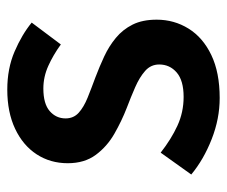

<svg xmlns="http://www.w3.org/2000/svg" viewBox="-68 -541 623 527"><g transform="rotate(-90 243.5 -277.5)"><path d="M238 14Q181 14 125 -8Q69 -30 28 -64L88 -148Q125 -119 162 -102Q199 -85 241 -85Q286 -85 308 -104Q330 -123 330 -152Q330 -175 312.5 -190.5Q295 -206 267.5 -218Q240 -230 211 -241Q175 -255 140 -275Q105 -295 82 -326Q59 -357 59 -403Q59 -451 83.5 -488.5Q108 -526 153.5 -547.5Q199 -569 261 -569Q319 -569 365.5 -549Q412 -529 445 -502L385 -422Q356 -443 326 -456.5Q296 -470 264 -470Q222 -470 202 -452.5Q182 -435 182 -409Q182 -387 197.5 -373Q213 -359 239 -348.5Q265 -338 295 -327Q324 -316 352 -303Q380 -290 403 -271Q426 -252 439.5 -225Q453 -198 453 -159Q453 -111 428.5 -71.5Q404 -32 356 -9Q308 14 238 14Z"/></g></svg>

Font: Noto Sans TC Thin SemiBold
Style: Regular
Weight: 600
Version: Version 2.004-H2;hotconv 1.0.118;makeotfexe 2.5.65603